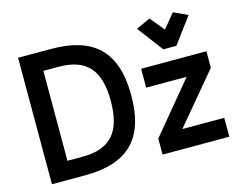

<svg xmlns="http://www.w3.org/2000/svg" viewBox="-100 -878 1292 1031"><g transform="rotate(-15 546.5 -362.0)"><path d="M834 -545H907L1013 -688L935 -724L870 -645L805 -724L726 -688ZM692 -475V-370H917L684 -89V0H1055V-105H822L1055 -383V-475ZM252 -703H69V0H252C489 0 604 -107 604 -351C604 -598 486 -703 252 -703ZM182 -600H265C425 -600 490 -519 490 -351C490 -182 425 -100 265 -100H182Z"/></g></svg>

Font: Mint Spirit No2
Style: Bold
Weight: 700
Designer: HARENDAL Hirwen
Foundry: Arkandis Digital Foundry.
Version: Version 1.004;FFEdit